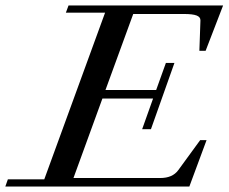

<svg xmlns="http://www.w3.org/2000/svg" viewBox="-62 -683 837 703"><path d="M-42.5 0 -33.2 -26.4H100.1L322.8 -636.7H179.2L189 -663.1H754.9L690.9 -497.1H668L671.9 -607.9Q672.4 -620.6 658 -626.2Q643.6 -631.8 611.3 -631.8H425.8L324.2 -353.5H509.8L545.4 -452.6H576.7L490.7 -210H458.5L498.5 -322.3H313L207 -31.2H524.9Q569.8 -31.2 590.8 -60.1L670.9 -169.9H694.3L631.3 0Z"/></svg>

Font: Elstob Medium
Style: Italic
Weight: 500
Italic angle: -20°
Designer: Peter S. Baker
Version: Version 1.015